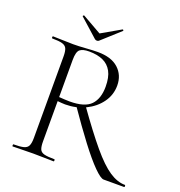

<svg xmlns="http://www.w3.org/2000/svg" viewBox="-140 -905 958 1023"><g transform="rotate(20 339.5 -393.5)"><path d="M560 0Q543 0 504 -39Q465 -78 410 -150.5Q355 -223 287 -322L335 -337Q421 -216 481 -144.5Q541 -73 587 -42.5Q633 -12 676 -12Q679 -12 679 -6Q679 0 676 0Q631 0 602.5 0Q574 0 560 0ZM299 -628Q376 -628 416.5 -591Q457 -554 457 -495Q457 -442 426 -399Q395 -356 343.5 -331Q292 -306 230 -306Q221 -306 209 -307Q197 -308 187 -309V-81Q187 -52 193 -37Q199 -22 218.5 -17Q238 -12 276 -12Q279 -12 279 -6Q279 0 276 0Q252 0 223.5 -1Q195 -2 160 -2Q128 -2 98 -1Q68 0 44 0Q42 0 42 -6Q42 -12 44 -12Q82 -12 101.5 -17Q121 -22 128 -37Q135 -52 135 -81V-544Q135 -573 128.5 -587.5Q122 -602 103 -607.5Q84 -613 46 -613Q43 -613 43 -619Q43 -625 46 -625Q69 -625 98.5 -623.5Q128 -622 160 -622Q191 -622 232 -625Q273 -628 299 -628ZM401 -468Q401 -522 383.5 -554Q366 -586 333.5 -600.5Q301 -615 255 -615Q219 -615 203 -602Q187 -589 187 -542V-332Q201 -331 217.5 -330Q234 -329 247 -329Q333 -329 367 -365Q401 -401 401 -468ZM261 -687 158 -779Q156 -781 159.5 -784Q163 -787 164 -786L273 -724L381 -786Q383 -788 386 -784.5Q389 -781 386 -779L284 -687Q280 -683 273 -683Q266 -683 261 -687Z"/></g></svg>

Font: Cormorant Garamond Light Light
Style: Regular
Weight: 300
Version: Version 4.001